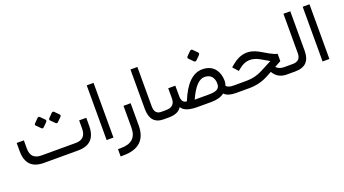

<svg xmlns="http://www.w3.org/2000/svg" viewBox="-65 -1351 4044 2255"><g transform="rotate(-20 1957.0 -223.5)"><path d="M275.4 -92.3H704.1Q832.3 -92.3 832.3 -227.2V-328.2H921.5V-228.7Q921.5 0 700.5 0H273.8Q52.3 0 52.3 -226.7V-329.7H142.1V-227.2Q142.1 -92.3 275.4 -92.3ZM512.8 -473.3 559.5 -520.5Q576.4 -536.9 590.3 -523.1L640 -473.3Q655.4 -457.9 639 -441L591.8 -394.4Q576.4 -379 561 -394.4L511.3 -444.1Q498.5 -458.5 512.8 -473.3ZM334.9 -473.3 381.5 -520.5Q398.5 -536.9 412.3 -523.1L462.1 -473.3Q477.4 -457.9 461 -441L413.8 -394.4Q398.5 -379 383.1 -394.4L333.3 -444.1Q319.5 -457.9 334.9 -473.3Z M1056.9 -684.1H1142.1V-0.5H1056.9Z M1181.5 145.6Q1380.5 146.2 1380.5 -36.4V-310.3L1469.7 -310.8V-34.9Q1469.7 234.4 1182.6 236.4L1145.6 236.9V145.6Z M1809.2 0H1770.3Q1603.1 0 1603.1 -192.3V-683.6H1689.7V-191.8Q1689.7 -92.3 1771.8 -92.3H1809.2Q1821 -92.3 1821 -49.7V-44.1Q1821 -21.5 1817.9 -10.8Q1814.9 0 1809.2 0Z M2287.7 -601.5 2334.4 -648.2Q2352.3 -665.6 2367.2 -650.8L2417.4 -601Q2433.3 -584.6 2415.9 -566.7L2369.2 -520Q2352.3 -503.6 2335.9 -519.5L2286.2 -569.7Q2271.3 -584.6 2287.7 -601.5ZM2365.6 0H2191.3Q2036.9 0 1996.4 -69.2L1995.4 -70.8L1994.4 -69.2Q1951.8 0 1835.9 0H1803.6Q1776.4 0 1776.4 -44.1V-49.7Q1776.4 -71.3 1783.3 -81.8Q1790.3 -92.3 1803.6 -92.3H1832.3Q1944.6 -92.3 1944.6 -197.9V-324.6H2033.3L2033.8 -195.9Q2034.4 -106.2 2097.4 -106.2H2097.9L2098.5 -106.7Q2215.9 -397.9 2394.4 -397.4Q2500.5 -397.4 2554.4 -325.1Q2596.4 -268.2 2597.4 -182.1Q2597.4 -149.2 2586.7 -121V-120.5L2587.2 -120Q2612.3 -92.3 2675.9 -92.3H2687.7Q2699.5 -92.3 2699.5 -48.2V-42.6Q2699.5 0 2687.7 0H2672.8Q2573.8 0 2529.7 -45.6L2529.2 -46.2L2528.2 -45.6Q2470.3 0 2365.6 0ZM2389.2 -303.6Q2286.2 -305.1 2191.3 -93.3L2190.8 -92.3H2192.3L2375.9 -92.8Q2452.8 -92.8 2482.1 -118.5Q2505.1 -138.5 2505.1 -176.4Q2505.1 -199.5 2502.1 -214.9Q2482.1 -302.6 2389.2 -303.6Z M3141.5 -92.8 3081.5 -60.5Q2970.8 0 2839.5 0H2682.1Q2654.9 0 2654.9 -44.1V-49.7Q2654.9 -71.3 2661.5 -82.1Q2668.7 -92.3 2682.1 -92.3H2838.5Q2945.6 -92.3 3036.4 -139.5L3179 -213.8L3180.5 -214.9L3179 -215.9L3081.5 -272.3Q2944.1 -351.8 2830.3 -261.5L2793.3 -232.3L2734.4 -298.5L2765.6 -324.6Q2927.2 -461 3101.5 -360L3198.5 -304.1Q3249.2 -274.9 3290.8 -265.6V-173.8L3211.8 -131.3L3210.8 -130.8L3211.8 -129.7Q3248.2 -92.3 3306.7 -92.3H3368.7Q3380.5 -92.3 3380.5 -49.7V-44.1Q3380.5 -22.1 3377.4 -10.8Q3374.4 0 3368.7 0H3308.2Q3196.4 0 3143.1 -92.8L3142.6 -93.3Z M3363.6 0Q3336.4 0 3336.4 -44.1V-49.7Q3336.4 -71.3 3343.1 -82.1Q3350.3 -92.3 3363.6 -92.3H3415.9Q3515.4 -92.3 3515.4 -190.3V-684.1H3601V-188.2Q3601 0 3415.4 0Z M3755.9 -684.1H3841V-0.5H3755.9Z"/></g></svg>

Font: Fira Code
Style: Regular
Weight: 400
Designer: Carrois Corporate, Edenspiekermann AG, Nikita Prokopov
Foundry: Carrois Corporate, Edenspiekermann AG, Nikita Prokopov
Version: Version 5.002